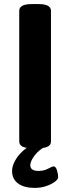

<svg xmlns="http://www.w3.org/2000/svg" viewBox="-20 -722 342 938"><path d="M134 2Q74 2 74 -31V-669Q74 -702 134 -702H169Q229 -702 229 -669V-31Q229 2 169 2ZM150 196Q98 196 68.5 174.5Q39 153 39 113Q39 91 52 66Q65 41 88.5 18.5Q112 -4 143 -17L208 -10Q171 9 149.5 37Q128 65 128 85Q128 113 168 113Q195 113 215 102Q235 91 242 91Q253 91 258.5 110.5Q264 130 264 143Q264 154 248 166Q232 178 206 187Q180 196 150 196Z"/></svg>

Font: Asap Semi Expanded
Style: Bold
Weight: 700
Width: 6
Designer: Pablo Cosgaya
Foundry: Omnibus-Type
Version: Version 3.001; ttfautohint (v1.8.4.7-5d5b)